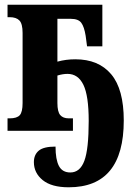

<svg xmlns="http://www.w3.org/2000/svg" viewBox="-20 -556 574 816"><path d="M124 133Q124 102 144.5 84.5Q165 67 216 67Q216 122 230.5 149.5Q245 177 279 177Q320 177 338.5 127.5Q357 78 357 -42Q357 -149 334.5 -195.5Q312 -242 267 -242Q247 -242 224 -235V-118Q224 -81 236 -67Q248 -53 272 -53H290V0H12V-53H21Q52 -53 64 -66.5Q76 -80 76 -118V-416Q76 -455 62.5 -469Q49 -483 21 -483H12V-536H415V-359H350L344 -404Q338 -442 325.5 -459Q313 -476 281 -476H224V-294Q260 -304 300 -304Q399 -304 452.5 -240.5Q506 -177 506 -44Q506 240 272 240Q199 240 161.5 209.5Q124 179 124 133Z"/></svg>

Font: Noto Serif CondExtraBold
Style: Regular
Weight: 800
Width: 3
Designer: Monotype Design Team
Foundry: Monotype Imaging Inc.
Version: Version 1.001